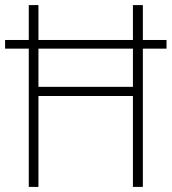

<svg xmlns="http://www.w3.org/2000/svg" viewBox="-20 -734 675 754"><path d="M93 0H131V-357H502V0H541V-543H634V-577H541V-714H502V-577H131V-714H93V-577H0V-543H93ZM131 -393V-543H502V-393Z"/></svg>

Font: Noto Sans Thai SemCond ExtLt
Style: Regular
Weight: 200
Width: 4
Designer: Monotype Design Team
Foundry: Monotype Imaging Inc.
Version: Version 2.002